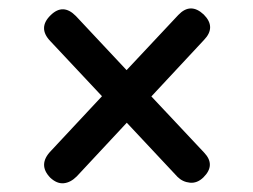

<svg xmlns="http://www.w3.org/2000/svg" viewBox="-20 -565 592 449"><path d="M97.5 -149.5Q68 -180 99 -212L218.5 -340L97.5 -469Q68 -500 98.5 -529.5Q127.5 -558 157.5 -527.5L276 -401L397 -530Q425.5 -560 456.5 -531Q486 -501.5 457 -471.5L334 -339.5L457.5 -208Q485 -179 455.5 -150Q441 -136 424 -137.8Q407 -139.5 395 -151.5L276.5 -278L159.5 -152.5Q145 -138 129 -136.5Q113 -135 97.5 -149.5Z"/></svg>

Font: Fraunces 9pt SuperSoft SemiBold
Style: Regular
Weight: 600
Version: Version 1.000;[0bf87f6ff]